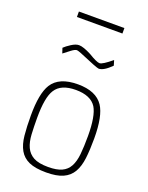

<svg xmlns="http://www.w3.org/2000/svg" viewBox="-164 -970 814 1059"><g transform="rotate(20 243.0 -440.0)"><path d="M243 8Q179 8 142 -8.5Q105 -25 86 -58.5Q67 -92 62 -142Q57 -192 57 -259Q57 -388 92 -444Q133 -509 243 -509Q350 -509 392 -446Q429 -390 429 -259Q429 -192 423 -142Q417 -92 397.5 -58.5Q378 -25 341 -8.5Q304 8 243 8ZM243 -24Q293 -24 322.5 -37.5Q352 -51 367.5 -79.5Q383 -108 387.5 -152.5Q392 -197 392 -259Q392 -377 363 -425Q330 -476 243 -476Q156 -476 124 -425Q94 -379 94 -259Q94 -205 96.5 -161.5Q99 -118 113 -87.5Q127 -57 157 -40.5Q187 -24 243 -24ZM320 -629Q309 -629 199 -676Q178 -684 173 -684Q162 -684 141.5 -668.5Q121 -653 103 -639L93 -669Q106 -682 131 -698Q156 -714 175 -714Q200 -714 248 -689Q297 -659 314 -659Q331 -659 384 -703L393 -673Q349 -629 320 -629ZM377 -856H110V-888H377Z"/></g></svg>

Font: Storia Sans Thin
Style: Regular
Weight: 100
Designer: Accademia di Belle Arti di Urbino and others
Foundry: Accademia di Belle Arti di Urbino and others.
Version: Version 60.001;May 25, 2020;FontCreator 12.0.0.2522 64-bit